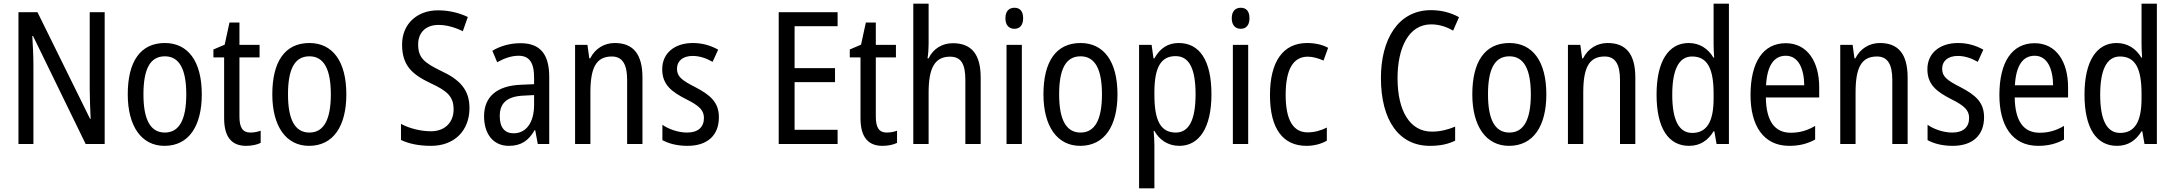

<svg xmlns="http://www.w3.org/2000/svg" viewBox="-20 -780 11773 1040"><path d="M547 0V-714H466V-294C466 -247 469 -187 471 -136H468L183 -714H80V0H161V-426C161 -477 158 -533 155 -585H159L444 0Z M1073 -269C1073 -450 997 -547 873 -547C740 -547 672 -446 672 -269C672 -98 745 10 871 10C1004 10 1073 -99 1073 -269ZM757 -269C757 -404 792 -475 873 -475C952 -475 989 -404 989 -269C989 -134 952 -62 873 -62C793 -62 757 -135 757 -269Z M1336 -62C1294 -62 1277 -90 1277 -148V-469H1386V-537H1277V-658H1223L1197 -538L1136 -512V-469H1194V-140C1194 -34 1238 10 1313 10C1343 10 1372 4 1392 -6V-72C1376 -66 1355 -62 1336 -62Z M1856 -269C1856 -450 1780 -547 1656 -547C1523 -547 1455 -446 1455 -269C1455 -98 1528 10 1654 10C1787 10 1856 -99 1856 -269ZM1540 -269C1540 -404 1575 -475 1656 -475C1735 -475 1772 -404 1772 -269C1772 -134 1735 -62 1656 -62C1576 -62 1540 -135 1540 -269Z M2523 -195C2523 -293 2472 -348 2369 -396C2276 -441 2245 -468 2245 -540C2245 -602 2285 -645 2355 -645C2399 -645 2444 -632 2487 -611L2514 -688C2472 -708 2417 -724 2354 -724C2239 -725 2157 -649 2158 -538C2158 -425 2213 -377 2309 -331C2405 -287 2437 -256 2437 -187C2437 -120 2393 -69 2314 -69C2260 -69 2198 -84 2152 -109V-22C2195 -1 2250 10 2315 10C2441 10 2523 -72 2523 -195Z M2800 -546C2743 -546 2690 -531 2647 -505L2673 -443C2713 -465 2751 -478 2789 -478C2846 -478 2873 -443 2873 -359V-324L2803 -321C2671 -316 2602 -256 2602 -150C2602 -58 2649 10 2736 10C2803 10 2843 -18 2876 -75H2879L2893 0H2955V-363C2955 -483 2909 -546 2800 -546ZM2816 -262 2873 -265V-213C2873 -113 2828 -58 2762 -58C2716 -58 2687 -87 2687 -151C2687 -220 2724 -258 2816 -262Z M3310 -547C3254 -547 3204 -518 3177 -464H3172L3162 -537H3095V0H3178V-279C3178 -413 3209 -474 3294 -474C3352 -474 3377 -431 3377 -347V0H3460V-360C3460 -488 3409 -547 3310 -547Z M3874 -145C3874 -228 3825 -266 3748 -307C3673 -345 3647 -365 3647 -408C3647 -450 3679 -477 3732 -477C3770 -477 3807 -464 3840 -445L3870 -511C3829 -534 3784 -547 3733 -547C3634 -547 3567 -492 3567 -405C3567 -321 3618 -283 3696 -243C3769 -207 3793 -182 3793 -141C3793 -92 3762 -62 3702 -62C3652 -62 3601 -81 3568 -104V-21C3601 -3 3646 10 3704 10C3810 10 3874 -45 3874 -145Z M4517 0V-77H4284V-335H4503V-411H4284V-638H4517V-714H4198V0Z M4783 -62C4741 -62 4724 -90 4724 -148V-469H4833V-537H4724V-658H4670L4644 -538L4583 -512V-469H4641V-140C4641 -34 4685 10 4760 10C4790 10 4819 4 4839 -6V-72C4823 -66 4802 -62 4783 -62Z M5010 -543V-760H4927V0H5010V-278C5010 -410 5042 -473 5126 -473C5185 -473 5209 -435 5209 -347V0H5292V-360C5292 -484 5244 -546 5141 -546C5085 -546 5035 -517 5010 -464H5004C5008 -487 5010 -515 5010 -543Z M5475 -738C5445 -738 5426 -719 5426 -681C5426 -644 5445 -624 5475 -624C5504 -624 5522 -644 5522 -681C5522 -719 5505 -738 5475 -738ZM5515 -537H5432V0H5515Z M6033 -269C6033 -450 5957 -547 5833 -547C5700 -547 5632 -446 5632 -269C5632 -98 5705 10 5831 10C5964 10 6033 -99 6033 -269ZM5717 -269C5717 -404 5752 -475 5833 -475C5912 -475 5949 -404 5949 -269C5949 -134 5912 -62 5833 -62C5753 -62 5717 -135 5717 -269Z M6365 -547C6305 -547 6263 -518 6233 -464H6228L6218 -537H6150V240H6233V6C6233 -16 6231 -44 6229 -71H6233C6260 -22 6307 10 6368 10C6477 10 6542 -90 6542 -269C6542 -454 6477 -547 6365 -547ZM6348 -476C6424 -476 6456 -403 6456 -269C6456 -134 6422 -62 6349 -62C6266 -62 6233 -128 6233 -266V-285C6234 -415 6268 -476 6348 -476Z M6701 -738C6671 -738 6652 -719 6652 -681C6652 -644 6671 -624 6701 -624C6730 -624 6748 -644 6748 -681C6748 -719 6731 -738 6701 -738ZM6741 -537H6658V0H6741Z M7057 10C7096 10 7137 0 7167 -18V-89C7135 -73 7100 -63 7063 -63C6984 -63 6944 -131 6944 -266C6944 -403 6984 -473 7064 -473C7091 -473 7122 -464 7149 -452L7174 -521C7145 -537 7106 -547 7060 -547C6931 -547 6859 -448 6859 -265C6859 -80 6931 10 7057 10Z M7732 -648C7777 -648 7817 -634 7851 -614L7883 -687C7838 -712 7786 -725 7731 -725C7552 -725 7460 -565 7460 -358C7460 -129 7557 10 7725 10C7781 10 7823 1 7862 -18V-94C7823 -78 7782 -67 7736 -67C7618 -67 7550 -177 7550 -357C7550 -519 7609 -648 7732 -648Z M8356 -269C8356 -450 8280 -547 8156 -547C8023 -547 7955 -446 7955 -269C7955 -98 8028 10 8154 10C8287 10 8356 -99 8356 -269ZM8040 -269C8040 -404 8075 -475 8156 -475C8235 -475 8272 -404 8272 -269C8272 -134 8235 -62 8156 -62C8076 -62 8040 -135 8040 -269Z M8688 -547C8632 -547 8582 -518 8555 -464H8550L8540 -537H8473V0H8556V-279C8556 -413 8587 -474 8672 -474C8730 -474 8755 -431 8755 -347V0H8838V-360C8838 -488 8787 -547 8688 -547Z M9129 10C9190 10 9232 -20 9262 -69H9266L9278 0H9345V-760H9262V-543C9262 -523 9263 -494 9265 -468H9261C9232 -517 9186 -547 9127 -547C9018 -547 8953 -448 8953 -268C8953 -86 9017 10 9129 10ZM9146 -60C9073 -60 9038 -132 9038 -267C9038 -399 9072 -474 9145 -474C9229 -474 9262 -408 9262 -272V-246C9262 -122 9226 -60 9146 -60Z M9653 -546C9531 -546 9462 -445 9462 -265C9462 -102 9530 10 9672 10C9726 10 9769 -1 9812 -24V-98C9768 -72 9727 -61 9680 -61C9592 -61 9547 -125 9545 -252H9834V-308C9834 -444 9771 -546 9653 -546ZM9653 -478C9722 -478 9752 -407 9753 -318H9546C9552 -425 9589 -478 9653 -478Z M10163 -547C10107 -547 10057 -518 10030 -464H10025L10015 -537H9948V0H10031V-279C10031 -413 10062 -474 10147 -474C10205 -474 10230 -431 10230 -347V0H10313V-360C10313 -488 10262 -547 10163 -547Z M10727 -145C10727 -228 10678 -266 10601 -307C10526 -345 10500 -365 10500 -408C10500 -450 10532 -477 10585 -477C10623 -477 10660 -464 10693 -445L10723 -511C10682 -534 10637 -547 10586 -547C10487 -547 10420 -492 10420 -405C10420 -321 10471 -283 10549 -243C10622 -207 10646 -182 10646 -141C10646 -92 10615 -62 10555 -62C10505 -62 10454 -81 10421 -104V-21C10454 -3 10499 10 10557 10C10663 10 10727 -45 10727 -145Z M11001 -546C10879 -546 10810 -445 10810 -265C10810 -102 10878 10 11020 10C11074 10 11117 -1 11160 -24V-98C11116 -72 11075 -61 11028 -61C10940 -61 10895 -125 10893 -252H11182V-308C11182 -444 11119 -546 11001 -546ZM11001 -478C11070 -478 11100 -407 11101 -318H10894C10900 -425 10937 -478 11001 -478Z M11447 10C11508 10 11550 -20 11580 -69H11584L11596 0H11663V-760H11580V-543C11580 -523 11581 -494 11583 -468H11579C11550 -517 11504 -547 11445 -547C11336 -547 11271 -448 11271 -268C11271 -86 11335 10 11447 10ZM11464 -60C11391 -60 11356 -132 11356 -267C11356 -399 11390 -474 11463 -474C11547 -474 11580 -408 11580 -272V-246C11580 -122 11544 -60 11464 -60Z"/></svg>

Font: Noto Sans Ethiopic Condensed
Style: Regular
Weight: 400
Width: 3
Designer: Monotype Design Team
Foundry: Monotype Imaging Inc.
Version: Version 2.102